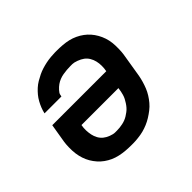

<svg xmlns="http://www.w3.org/2000/svg" viewBox="-130 -690 860 860"><g transform="rotate(-45 300.0 -260.0)"><path d="M256 8Q238 8 220 6.5Q202 5 184 1Q166 -3 150.5 -10Q135 -17 121 -27Q107 -37 95.5 -50Q84 -63 75.5 -77.5Q67 -92 61.5 -108.5Q56 -125 53.5 -143Q51 -161 51.5 -182.5Q52 -204 54 -216L69 -306H411Q414 -321 414 -337Q414 -353 410.5 -367.5Q407 -382 399.5 -394.5Q392 -407 380.5 -415.5Q369 -424 352.5 -430Q336 -436 326 -436H313Q302 -436 290.5 -435Q279 -434 267 -432Q255 -430 243.5 -425.5Q232 -421 222 -414Q212 -407 202 -396Q192 -385 191 -378L189 -368H82Q85 -382 90.5 -396Q96 -410 103.5 -423.5Q111 -437 120.5 -448.5Q130 -460 141.5 -470.5Q153 -481 166.5 -489Q180 -497 193.5 -503.5Q207 -510 221.5 -514.5Q236 -519 250.5 -522Q265 -525 281.5 -526.5Q298 -528 308 -528H320Q338 -528 356.5 -526.5Q375 -525 392 -521Q409 -517 425 -509.5Q441 -502 454.5 -492Q468 -482 479 -469.5Q490 -457 498.5 -442Q507 -427 512.5 -410.5Q518 -394 520 -376.5Q522 -359 521.5 -337.5Q521 -316 519 -304L500 -188Q497 -172 492.5 -156.5Q488 -141 482 -126Q476 -111 467 -96.5Q458 -82 447 -69Q436 -56 422.5 -45.5Q409 -35 394.5 -26Q380 -17 364.5 -10.5Q349 -4 333.5 0Q318 4 299 6Q280 8 269 8ZM245 -84H257Q266 -84 275 -85Q284 -86 293.5 -88Q303 -90 312 -93.5Q321 -97 329 -102Q337 -107 345 -113Q353 -119 359.5 -126.5Q366 -134 371.5 -142.5Q377 -151 381.5 -159.5Q386 -168 389 -178.5Q392 -189 393 -195L396 -214H162Q159 -198 159.5 -183Q160 -168 163 -153.5Q166 -139 173 -126.5Q180 -114 191 -105Q202 -96 218 -90Q234 -84 245 -84Z"/></g></svg>

Font: Iosevka Aile Semibold Oblique
Style: Regular
Weight: 600
Italic angle: -9°
Designer: Belleve Invis
Foundry: Belleve Invis
Version: Version 31.1.0; ttfautohint (v1.8.4)